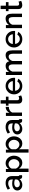

<svg xmlns="http://www.w3.org/2000/svg" viewBox="2624 -3358 948 6235"><g transform="rotate(-90 3097.5 -241.0)"><path d="M28 -153Q28 -203 56.5 -240.5Q85 -278 135 -298.5Q185 -319 251 -319Q286 -319 322.5 -314Q359 -309 387 -298V-331Q387 -386 354 -417Q321 -448 259 -448Q215 -448 176 -432.5Q137 -417 93 -389L56 -463Q108 -498 160.5 -515Q213 -532 271 -532Q376 -532 436.5 -476.5Q497 -421 497 -319V-124Q497 -105 503.5 -97Q510 -89 526 -88V0Q511 3 499 4Q487 5 479 5Q444 5 426 -12Q408 -29 405 -52L402 -82Q368 -38 315 -14Q262 10 208 10Q156 10 115 -11.5Q74 -33 51 -70Q28 -107 28 -153ZM361 -121Q373 -134 380 -147Q387 -160 387 -170V-230Q359 -241 328 -246.5Q297 -252 267 -252Q207 -252 169.5 -228Q132 -204 132 -162Q132 -139 144.5 -118Q157 -97 180.5 -84Q204 -71 239 -71Q275 -71 308 -85Q341 -99 361 -121Z M927 10Q864 10 816 -20Q768 -50 740 -98V213H630V-523H727V-429Q757 -476 805 -504Q853 -532 912 -532Q966 -532 1011 -510.5Q1056 -489 1089 -451Q1122 -413 1140.5 -364.5Q1159 -316 1159 -262Q1159 -187 1129.5 -125Q1100 -63 1047.5 -26.5Q995 10 927 10ZM891 -84Q926 -84 954.5 -99Q983 -114 1003.5 -139Q1024 -164 1035 -196Q1046 -228 1046 -262Q1046 -298 1034 -330Q1022 -362 999.5 -386Q977 -410 947.5 -424Q918 -438 883 -438Q862 -438 839 -430Q816 -422 796 -408Q776 -394 761 -375Q746 -356 740 -335V-198Q754 -166 777 -140.5Q800 -115 830 -99.5Q860 -84 891 -84Z M1555 10Q1492 10 1444 -20Q1396 -50 1368 -98V213H1258V-523H1355V-429Q1385 -476 1433 -504Q1481 -532 1540 -532Q1594 -532 1639 -510.5Q1684 -489 1717 -451Q1750 -413 1768.5 -364.5Q1787 -316 1787 -262Q1787 -187 1757.5 -125Q1728 -63 1675.5 -26.5Q1623 10 1555 10ZM1519 -84Q1554 -84 1582.5 -99Q1611 -114 1631.5 -139Q1652 -164 1663 -196Q1674 -228 1674 -262Q1674 -298 1662 -330Q1650 -362 1627.5 -386Q1605 -410 1575.5 -424Q1546 -438 1511 -438Q1490 -438 1467 -430Q1444 -422 1424 -408Q1404 -394 1389 -375Q1374 -356 1368 -335V-198Q1382 -166 1405 -140.5Q1428 -115 1458 -99.5Q1488 -84 1519 -84Z M1848 -153Q1848 -203 1876.5 -240.5Q1905 -278 1955 -298.5Q2005 -319 2071 -319Q2106 -319 2142.5 -314Q2179 -309 2207 -298V-331Q2207 -386 2174 -417Q2141 -448 2079 -448Q2035 -448 1996 -432.5Q1957 -417 1913 -389L1876 -463Q1928 -498 1980.5 -515Q2033 -532 2091 -532Q2196 -532 2256.5 -476.5Q2317 -421 2317 -319V-124Q2317 -105 2323.5 -97Q2330 -89 2346 -88V0Q2331 3 2319 4Q2307 5 2299 5Q2264 5 2246 -12Q2228 -29 2225 -52L2222 -82Q2188 -38 2135 -14Q2082 10 2028 10Q1976 10 1935 -11.5Q1894 -33 1871 -70Q1848 -107 1848 -153ZM2181 -121Q2193 -134 2200 -147Q2207 -160 2207 -170V-230Q2179 -241 2148 -246.5Q2117 -252 2087 -252Q2027 -252 1989.5 -228Q1952 -204 1952 -162Q1952 -139 1964.5 -118Q1977 -97 2000.5 -84Q2024 -71 2059 -71Q2095 -71 2128 -85Q2161 -99 2181 -121Z M2744 -428Q2680 -427 2630.5 -399Q2581 -371 2560 -320V0H2450V-523H2552V-406Q2579 -460 2623 -492.5Q2667 -525 2716 -528Q2726 -528 2732.5 -528Q2739 -528 2744 -527Z M3115 -27Q3101 -20 3080 -12Q3059 -4 3032.5 2Q3006 8 2978 8Q2944 8 2915 -4Q2886 -16 2868.5 -42.5Q2851 -69 2851 -111V-438H2782V-523H2851V-695H2961V-523H3075V-438H2961V-146Q2963 -119 2978.5 -106Q2994 -93 3017 -93Q3040 -93 3061 -101Q3082 -109 3092 -114Z M3421 10Q3360 10 3310.5 -11.5Q3261 -33 3225 -70.5Q3189 -108 3169.5 -156.5Q3150 -205 3150 -260Q3150 -334 3184 -395.5Q3218 -457 3279 -494.5Q3340 -532 3422 -532Q3504 -532 3563.5 -494.5Q3623 -457 3656 -396Q3689 -335 3689 -265Q3689 -253 3688 -242.5Q3687 -232 3686 -225H3267Q3270 -179 3292.5 -144.5Q3315 -110 3350 -90.5Q3385 -71 3425 -71Q3469 -71 3508.5 -93Q3548 -115 3562 -151L3656 -124Q3639 -86 3604.5 -55.5Q3570 -25 3523 -7.5Q3476 10 3421 10ZM3264 -298H3580Q3577 -343 3554.5 -377.5Q3532 -412 3497.5 -431.5Q3463 -451 3421 -451Q3380 -451 3345.5 -431.5Q3311 -412 3289 -377.5Q3267 -343 3264 -298Z M4579 0H4469V-293Q4469 -366 4445 -400Q4421 -434 4375 -434Q4329 -434 4289.5 -399.5Q4250 -365 4234 -310V0H4124V-293Q4124 -366 4100 -400Q4076 -434 4031 -434Q3985 -434 3945.5 -400Q3906 -366 3889 -311V0H3779V-523H3879V-418Q3910 -473 3960.5 -502.5Q4011 -532 4076 -532Q4141 -532 4178.5 -498Q4216 -464 4225 -413Q4259 -471 4308.5 -501.5Q4358 -532 4422 -532Q4468 -532 4499 -515Q4530 -498 4547 -468.5Q4564 -439 4571.5 -400.5Q4579 -362 4579 -319Z M4943 10Q4882 10 4832.5 -11.5Q4783 -33 4747 -70.5Q4711 -108 4691.5 -156.5Q4672 -205 4672 -260Q4672 -334 4706 -395.5Q4740 -457 4801 -494.5Q4862 -532 4944 -532Q5026 -532 5085.5 -494.5Q5145 -457 5178 -396Q5211 -335 5211 -265Q5211 -253 5210 -242.5Q5209 -232 5208 -225H4789Q4792 -179 4814.5 -144.5Q4837 -110 4872 -90.5Q4907 -71 4947 -71Q4991 -71 5030.5 -93Q5070 -115 5084 -151L5178 -124Q5161 -86 5126.5 -55.5Q5092 -25 5045 -7.5Q4998 10 4943 10ZM4786 -298H5102Q5099 -343 5076.5 -377.5Q5054 -412 5019.5 -431.5Q4985 -451 4943 -451Q4902 -451 4867.5 -431.5Q4833 -412 4811 -377.5Q4789 -343 4786 -298Z M5770 0H5660V-293Q5660 -366 5636.5 -400Q5613 -434 5567 -434Q5535 -434 5503.5 -418Q5472 -402 5447 -374.5Q5422 -347 5411 -311V0H5301V-523H5401V-418Q5421 -453 5453.5 -478.5Q5486 -504 5527 -518Q5568 -532 5614 -532Q5661 -532 5691.5 -515Q5722 -498 5739.5 -468.5Q5757 -439 5763.5 -400.5Q5770 -362 5770 -319Z M6185 -27Q6171 -20 6150 -12Q6129 -4 6102.5 2Q6076 8 6048 8Q6014 8 5985 -4Q5956 -16 5938.5 -42.5Q5921 -69 5921 -111V-438H5852V-523H5921V-695H6031V-523H6145V-438H6031V-146Q6033 -119 6048.5 -106Q6064 -93 6087 -93Q6110 -93 6131 -101Q6152 -109 6162 -114Z"/></g></svg>

Font: Raleway Thin SemiBold
Style: Regular
Weight: 600
Version: Version 4.026